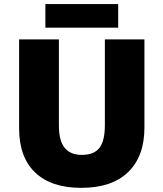

<svg xmlns="http://www.w3.org/2000/svg" viewBox="-20 -906 797 936"><path d="M684.1 -713.9V-284.2Q684.1 -144 604.7 -67.1Q525.4 9.8 376 9.8Q230 9.8 151.6 -64.9Q73.2 -139.6 73.2 -279.8V-713.9H267.1V-294.9Q267.1 -219.2 295.4 -185.1Q323.7 -150.9 378.9 -150.9Q438 -150.9 464.6 -184.8Q491.2 -218.8 491.2 -295.9V-713.9ZM201.2 -886.2H556.2V-771H201.2Z"/></svg>

Font: OpenSansExtrabold
Style: Regular
Weight: 800
Foundry: Ascender Corporation
Version: Version 1.10